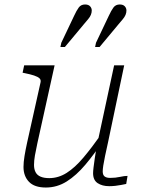

<svg xmlns="http://www.w3.org/2000/svg" viewBox="-20 -829 629 858"><path d="M147 -189Q140 -157 136 -134Q132 -111 132 -92Q132 -73 139 -59.5Q146 -46 161.5 -39.5Q177 -33 200 -33Q241 -33 278 -56.5Q315 -80 352.5 -124.5Q390 -169 433 -230L443 -203Q402 -141 361.5 -93Q321 -45 278 -18Q235 9 185 9Q134 9 109.5 -16.5Q85 -42 85 -83Q85 -104 89.5 -131.5Q94 -159 101 -191L161 -460Q164 -472 156.5 -479Q149 -486 132.5 -491.5Q116 -497 91 -502L81 -504L88 -537H224ZM463 -194Q455 -158 449.5 -132Q444 -106 441.5 -89Q439 -72 439 -63Q439 -47 447.5 -40.5Q456 -34 472 -34Q496 -34 516 -38.5Q536 -43 550 -43L544 -7Q534 -5 521.5 -2.5Q509 0 495 1.5Q481 3 468 3Q437 3 416.5 -10.5Q396 -24 396 -55Q396 -64 398 -81Q400 -98 403.5 -121.5Q407 -145 412 -175L413 -179L490 -537H535ZM311 -758Q322 -782 332 -795.5Q342 -809 360 -809Q375 -809 382.5 -801Q390 -793 390 -782Q390 -772 386 -762.5Q382 -753 374 -743.5Q366 -734 355 -721L270 -619H250L254 -638ZM466 -758Q477 -782 487 -795.5Q497 -809 515 -809Q530 -809 537.5 -801Q545 -793 545 -782Q545 -772 541 -762.5Q537 -753 529 -743.5Q521 -734 510 -721L425 -619H405L409 -638Z"/></svg>

Font: Roboto Serif Thin
Style: Italic
Weight: 250
Italic angle: -10°
Version: Version 1.007